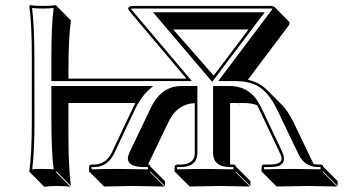

<svg xmlns="http://www.w3.org/2000/svg" viewBox="-20 -668 1339 748"><path d="M104 -444.8Q104 -573.7 94.2 -645L96.2 -647.9Q114.3 -645 147 -645Q179.7 -645 198.2 -647.9L200.2 -645L256.3 -588.4Q246.6 -521.5 246.6 -388.7V-361.8H670.9H706.1L483.9 -625Q469.7 -644 501 -645H1030.8Q1044.4 -644.5 1050.3 -640.1L1106.4 -583.5Q1110.4 -577.1 1104.5 -568.4L945.8 -357.4Q990.2 -347.2 1020.5 -317.4L1077.1 -260.7Q1103.5 -233.9 1125.5 -187.5L1201.7 -28.8Q1210 -27.3 1217.8 -26.9H1230Q1234.4 -26.4 1236.8 -24.4Q1238.8 -21.5 1238.8 -19L1295.4 37.6V56.6L1238.8 0L1236.8 2L1293.5 58.6Q1292.5 58.6 1181.6 56.6L1057.6 58.6L1001 2L999 0V-19Q1001 -25.9 1006.8 -26.9H1028.8Q1076.7 -26.9 1077.1 -49.8Q1076.7 -59.1 1070.8 -70.8L988.8 -244.1Q984.9 -251.5 981.9 -257.8Q961.4 -266.6 930.7 -266.6H906.2L918.9 -252L904.8 -266.6H876.5V-26.9H891.1Q894.5 -25.9 897 -24.4Q898.9 -21.5 898.9 -19L955.6 37.6V56.6L898.9 0L897 2L953.6 58.6Q952.6 58.6 837.4 56.6L718.8 58.6L662.1 2L660.2 0V-19Q662.1 -25.9 668 -26.9H684.1Q738.3 -28.3 738.8 -70.8V-266.1Q678.7 -263.7 646 -210.4Q639.2 -199.2 633.8 -187.5L556.6 -26.9H558.1Q562 -26.4 564 -24.9Q565.9 -22 565.9 -19L622.6 37.6V56.6L565.9 0L564 2L620.6 58.6Q619.6 58.6 496.6 56.6L385.7 58.6L329.1 2L327.1 0V-19Q328.6 -25.9 335 -26.9H347.2Q392.1 -28.3 414.1 -70.8L496.1 -244.1Q502 -256.3 507.3 -266.6H246.6V-143.6Q246.6 -14.6 256.3 56.6L200.2 0L198.2 2.9L254.4 59.6Q236.3 56.6 203.6 56.6Q171.4 56.6 152.3 59.6L96.2 2.9L94.2 0Q104 -68.4 104 -200.2ZM948.2 -553.2H654.8L812.5 -373.5ZM738.8 -320.8V-323.2H736.8ZM113.8 -444.8 114.3 -200.2Q114.3 -75.2 105.5 -8.3Q126.5 -10.3 147 -9.8Q168 -9.8 189 -8.3Q180.2 -78.6 180.2 -200.2V-333H576.7L557.1 -315.4Q528.8 -289.6 504.9 -239.7L422.9 -66.4Q397 -17.6 347.2 -17.1H336.9V-8.3Q406.2 -10.3 439.9 -9.8Q471.7 -9.8 556.2 -8.3V-17.1H537.1Q479 -18.6 478 -50.3Q478.5 -61.5 484.9 -75.2L567.9 -248.5Q604.5 -324.7 671.9 -332Q682.1 -333 691.9 -333H736.8H749V-70.8Q747.1 -17.6 684.1 -17.1H669.9V-8.3Q747.6 -10.3 780.8 -9.8Q815.9 -9.8 889.2 -8.3V-17.1H874Q811 -18.6 810.1 -70.8V-333H874Q942.9 -333 980.5 -278.8Q989.7 -264.6 998 -248.5L1080.1 -75.2Q1096.7 -36.6 1069.3 -22.9Q1055.2 -17.1 1028.8 -17.1H1008.8V-8.3Q1093.3 -10.3 1125 -9.8Q1159.2 -9.8 1229 -8.3V-17.1H1217.8Q1166 -18.6 1143.1 -66.9L1060.1 -239.7Q1022.5 -319.3 968.8 -340.3Q938 -352.1 895 -352.1H830.1L1040 -630.9Q1041.5 -632.8 1041.5 -633.8Q1037.1 -635.3 1030.8 -634.8H501Q493.7 -634.8 489.7 -633.8Q490.7 -632.3 491.7 -631.3L727.5 -352.1H180.2V-444.8Q180.2 -570.8 189 -636.7Q168.5 -634.8 147 -634.8Q125.5 -634.8 105 -636.7Q113.8 -565.9 113.8 -444.8ZM806.6 -349.1 576.2 -620.1H1011.2Z"/></svg>

Font: Linux Biolinum Shadow O
Style: Regular
Weight: 400
Designer: Philipp H. Poll
Foundry: Philipp H. Poll
Version: Version 1.0.4